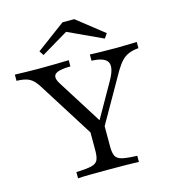

<svg xmlns="http://www.w3.org/2000/svg" viewBox="-124 -850 843 941"><g transform="rotate(-15 297.5 -379.0)"><path d="M298.4 -160.5 96 -481.5Q75 -515.3 52 -527Q29 -538.7 -12.1 -539.5V-571Q15.3 -570.2 45.6 -569.4Q75.8 -568.5 106.5 -568.5Q158.9 -568.5 196.8 -569.4Q234.7 -570.2 261.3 -571V-539.5Q200.8 -538.7 183.9 -523.4Q166.9 -508.1 188.7 -473.4L341.1 -231.5L316.9 -222.6L428.2 -418.5Q463.7 -479.8 449.6 -508.5Q435.5 -537.1 368.5 -539.5V-571Q386.3 -570.2 422.2 -569.4Q458.1 -568.5 506.5 -568.5Q529.8 -568.5 552 -569.4Q574.2 -570.2 606.5 -571V-539.5Q577.4 -537.1 556.9 -528.6Q536.3 -520.2 520.6 -503.6Q504.8 -487.1 487.9 -458.9L317.7 -160.5ZM155.6 0V-31.5Q207.3 -33.1 232.3 -39.1Q257.3 -45.2 264.9 -61.3Q272.6 -77.4 272.6 -108.9V-250.8L317.7 -191.9L347.6 -239.5V-108.9Q347.6 -77.4 355.6 -61.3Q363.7 -45.2 388.7 -39.1Q413.7 -33.1 464.5 -31.5V0Q439.5 -1.6 399.2 -2Q358.9 -2.4 311.3 -2.4Q260.5 -2.4 220.2 -2Q179.8 -1.6 155.6 0ZM148.4 -627.4 133.9 -650 279.8 -758.1H339.5L475.8 -650.8L459.7 -627.4L261.3 -719.4L300 -717.7Z"/></g></svg>

Font: Playfair 12pt Light
Style: Regular
Weight: 300
Designer: Claus Eggers Sørensen
Foundry: Claus Eggers Sørensen
Version: Version 2.000;gftools[0.9.28]